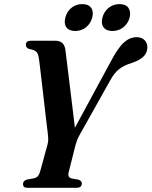

<svg xmlns="http://www.w3.org/2000/svg" viewBox="-20 -894 722 914"><path d="M369.5 -21Q369.5 0 344 0H109.5Q89.5 0 89.5 -18Q89.5 -32.5 107 -39L138.5 -44.5Q153 -47.5 160 -55.2Q167 -63 171 -77.5L206.5 -207Q210.5 -222.5 209.5 -236.2Q208.5 -250 207 -264Q205 -277.5 200.8 -314.2Q196.5 -351 191 -398.5Q185.5 -446 180 -493.5Q174.5 -541 170.2 -576.8Q166 -612.5 163.5 -624.5Q160.5 -641 151.2 -649Q142 -657 120 -660.5Q103 -666 103 -680.5Q103 -700 126.5 -700H244.5Q284.5 -700 291 -658.5Q292.5 -646.5 296.5 -614.5Q300.5 -582.5 305.8 -539.2Q311 -496 316.8 -449Q322.5 -402 327.8 -359Q333 -316 336.5 -285.5L505 -597Q541 -666 569.5 -691.5Q598 -717 630 -717Q654.5 -717 668 -703.2Q681.5 -689.5 681.5 -668.5Q681 -641.5 662 -623.8Q643 -606 606.5 -594Q570.5 -583 546.8 -564.8Q523 -546.5 501 -505L357.5 -249Q350 -234.5 346 -224Q342 -213.5 339.5 -203.5L306.5 -72.5Q301 -49 322.5 -44L354.5 -38.5Q369.5 -32.5 369.5 -21ZM338 -746.5Q309 -746.5 296.2 -764Q283.5 -781.5 291 -810Q298 -839 320.2 -856.8Q342.5 -874.5 372 -874.5Q401 -874.5 413.8 -856.8Q426.5 -839 419 -810Q411.5 -782 389.5 -764.2Q367.5 -746.5 338 -746.5ZM515 -746.5Q486 -746.5 473 -764Q460 -781.5 467.5 -810Q475 -839 497.2 -856.8Q519.5 -874.5 549 -874.5Q578.5 -874.5 591.2 -856.8Q604 -839 597 -810Q589.5 -782 567.2 -764.2Q545 -746.5 515 -746.5Z"/></svg>

Font: Fraunces 144pt S050 SemiBold
Style: Italic
Weight: 600
Italic angle: -16°
Version: Version 1.000; ttfautohint (v1.8.3)